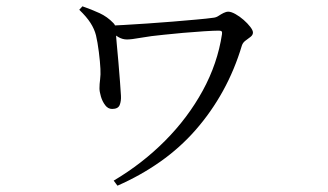

<svg xmlns="http://www.w3.org/2000/svg" viewBox="-20 -537 1040 608"><path d="M340 35Q431 -19 503 -91.5Q575 -164 622 -250Q669 -336 683 -429Q684 -436 681.5 -438Q679 -440 673 -440Q658 -440 626.5 -438Q595 -436 560.5 -433Q526 -430 499 -427Q457 -423 426.5 -417.5Q396 -412 382 -412Q368 -412 355 -419.5Q342 -427 324 -441V-456Q341 -456 373.5 -458Q406 -460 445.5 -462.5Q485 -465 526 -468.5Q567 -472 601.5 -475Q636 -478 657 -481Q665 -482 672.5 -487Q680 -492 688 -496Q696 -500 703 -500Q712 -500 725.5 -492.5Q739 -485 751.5 -474Q764 -463 772.5 -452Q781 -441 781 -434Q781 -426 773 -420Q765 -414 757 -408Q749 -402 746 -393Q723 -316 686 -249Q649 -182 599.5 -125.5Q550 -69 487.5 -25Q425 19 352 51ZM335 -192Q322 -192 313 -204Q304 -216 299.5 -231.5Q295 -247 295 -257Q295 -271 297 -285.5Q299 -300 298 -319Q297 -341 293 -372.5Q289 -404 284 -425Q279 -445 266.5 -464.5Q254 -484 231 -506L241 -517Q270 -507 295 -495.5Q320 -484 339 -464Q345 -458 345.5 -451Q346 -444 347 -437Q347 -428 349.5 -400.5Q352 -373 355 -340Q358 -307 360 -278Q362 -249 363 -234Q364 -217 359 -204.5Q354 -192 335 -192Z"/></svg>

Font: Noto Serif SC
Style: Regular
Weight: 400
Designer: Ryoko NISHIZUKA 西塚涼子 (kana & ideographs); Frank Grießhammer (Latin, Greek & Cyrillic); Wenlong ZHANG 张文龙 (bopomofo); San
Foundry: Adobe
Version: Version 2.002-H1;hotconv 1.1.0;makeotfexe 2.6.0